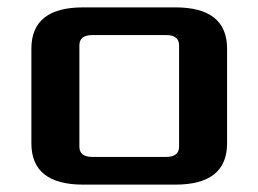

<svg xmlns="http://www.w3.org/2000/svg" viewBox="-20 -500 700 520"><path d="M65 -112V-368Q65 -480 205 -480H455Q595 -480 595 -368V-112Q595 0 455 0H205Q65 0 65 -112ZM195 -103Q195 -75 230 -75H430Q465 -75 465 -103V-377Q465 -405 430 -405H230Q195 -405 195 -377Z"/></svg>

Font: Xolonium
Style: Regular
Weight: 400
Designer: Severin Meyer
Version: Version 4.2